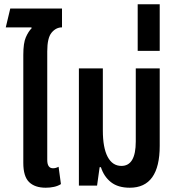

<svg xmlns="http://www.w3.org/2000/svg" viewBox="-20 -868 828 898"><path d="M194 10Q143 10 116 -16.5Q89 -43 89 -106V-611Q89 -667 101 -694Q113 -721 128 -736L127 -740H7L28 -828H270V-740Q242 -740 221.5 -715.5Q201 -691 201 -628V-120Q201 -81 228 -81Q241 -81 254 -88L265 -7Q251 2 232.5 6Q214 10 194 10Z M587 10Q532 10 499 -16Q466 -42 452 -86H446L434 0H349V-548H461V-258Q461 -177 483.5 -134.5Q506 -92 548 -92Q615 -92 615 -206V-548H727V-186Q727 10 587 10Z M624 -630V-848H727V-630Z"/></svg>

Font: Noto Sans Thai ExtCond SemBd
Style: Regular
Weight: 600
Width: 2
Designer: Monotype Design Team
Foundry: Monotype Imaging Inc.
Version: Version 2.002; ttfautohint (v1.8.4.7-5d5b)